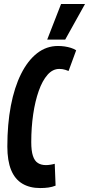

<svg xmlns="http://www.w3.org/2000/svg" viewBox="-20 -943 451 973"><path d="M183.2 10Q130.2 10 92.8 -12.6Q55.3 -35.1 36.2 -81.8Q17.2 -128.5 17.2 -200.3Q17.2 -313.7 35 -407.1Q52.8 -500.5 86.8 -568.4Q120.7 -636.3 168 -673.2Q215.3 -710 273.6 -710Q290.9 -710 307.6 -707.6Q324.2 -705.2 339.5 -700.4Q354.8 -695.6 366 -688.1L327.5 -583.3Q318.2 -587 310.6 -589.3Q303 -591.7 296.1 -592.7Q289.1 -593.7 280.4 -593.7Q247 -593.7 220.9 -564Q194.7 -534.4 176.4 -482.5Q158 -430.6 148.2 -363.9Q138.4 -297.3 138.4 -223Q138.4 -178.5 146.9 -153Q155.3 -127.4 172 -116.9Q188.6 -106.3 212.9 -106.3Q222.7 -106.3 235.1 -108.2Q247.4 -110 257.4 -113L261.7 -2.2Q244.7 4.6 225.6 7.3Q206.5 10 183.2 10ZM219.2 -742.3 289.5 -922.8H410.9L310.4 -742.3Z"/></svg>

Font: Georama ExtraCondensed Thin
Style: Italic
Weight: 100
Width: 2
Italic angle: -9°
Designer: Jean-Baptiste Levee
Foundry: Production Type
Version: Version 1.001